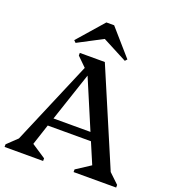

<svg xmlns="http://www.w3.org/2000/svg" viewBox="-161 -1039 1044 1161"><g transform="rotate(20 361.0 -459.0)"><path d="M2 0V-17L66 -78L294 -615L235 -673V-690H396L657 -77L720 -17V0H446V-17L538 -77L481 -211H203L159 -77L250 -17V0ZM221 -263H459L326 -577ZM190 -738 177 -751 323 -918H373L519 -751L507 -738L348 -821Z"/></g></svg>

Font: Platypi
Style: Regular
Weight: 400
Designer: David Sargent
Foundry: Bolt Cutter Type
Version: Version 1.200; ttfautohint (v1.8.4.7-5d5b)